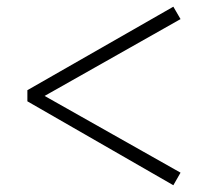

<svg xmlns="http://www.w3.org/2000/svg" viewBox="-20 -644 620 568"><path d="M61 -344.3 492.8 -96 514.1 -133.2 95.9 -369.3V-351.1L514.1 -587.5L492.8 -624.2L61 -377.2Z"/></svg>

Font: Source Han Serif CN VF
Style: Regular
Weight: 250
Designer: Ryoko NISHIZUKA 西塚涼子 (kana & ideographs); Frank Grießhammer (Latin, Greek & Cyrillic); Wenlong ZHANG 张文龙 (bopomofo); San
Foundry: Adobe
Version: Version 2.002;hotconv 1.1.0;makeotfexe 2.6.0